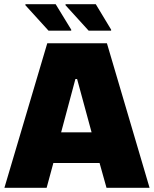

<svg xmlns="http://www.w3.org/2000/svg" viewBox="-20 -894 734 914"><path d="M1 0 205 -688H489L692 0H487L454 -118H234L202 0ZM271 -264H416L347 -518H339ZM509 -748H402L292 -869V-874H436L509 -753ZM319 -748H211L101 -869V-874H245L319 -753Z"/></svg>

Font: Saira Thin ExtraBold
Style: Regular
Weight: 800
Version: Version 1.101